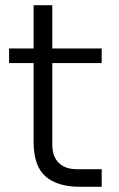

<svg xmlns="http://www.w3.org/2000/svg" viewBox="-20 -716 461 742"><path d="M373 5.9H289.1Q202.1 5.9 156 -34.2Q109.9 -74.2 109.9 -168V-472.2H15.1V-528.8H109.9V-695.8H182.1V-528.8H373V-472.2H182.1V-157.2Q182.1 -111.3 207 -86.7Q231.9 -62 277.8 -62H373Z"/></svg>

Font: Sora Light
Style: Regular
Weight: 300
Designer: Jonathan Barnbrook, Julián Moncada
Foundry: Barnbrook Fonts
Version: Version 2.000